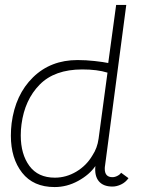

<svg xmlns="http://www.w3.org/2000/svg" viewBox="-20 -748 604 777"><path d="M24 -199Q24 -224 27 -249Q42 -365 113.5 -435Q185 -505 294 -505Q328 -505 363.5 -501Q399 -497 418 -493L450 -728H491L405 -77Q404 -73 404 -65Q404 -31 435 -31Q445 -31 455.5 -36.5Q466 -42 470 -49L500 -27Q488 -10 470 -1.5Q452 7 435 7Q398 7 380 -14.5Q362 -36 366 -76Q342 -41 296.5 -16Q251 9 201 9Q115 9 69.5 -49Q24 -107 24 -199ZM354 -119Q374 -149 379 -187L415 -454Q374 -467 313 -467Q201 -467 140.5 -405.5Q80 -344 67 -245Q64 -223 64 -200Q64 -124 99 -76.5Q134 -29 202 -29Q248 -29 289 -53.5Q330 -78 354 -119Z"/></svg>

Font: Bellota Light
Style: Italic
Weight: 300
Italic angle: -7.5°
Designer: Kemie Guaida
Foundry: Kemie Guaida
Version: Version 4.001